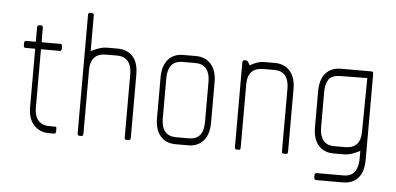

<svg xmlns="http://www.w3.org/2000/svg" viewBox="-40 -479 1300 630"><g transform="rotate(5 609.5 -164.0)"><path d="M150 0H133Q102 0 83 -21Q64 -42 64 -79V-272H32Q26 -272 26 -279V-287Q26 -295 32 -295H64V-340Q64 -350 71 -350H78Q83 -350 83 -340V-295H145Q151 -295 151 -287V-279Q151 -272 145 -272H83V-79Q83 -53 95.5 -38Q108 -23 133 -23H150Q154 -23 155 -22Q156 -21 156 -16V-7Q156 0 150 0Z M395 0H388Q382 0 382 -8V-216Q382 -243 370 -258Q358 -273 334 -273H298Q246 -273 246 -218V-8Q246 0 240 0H233Q227 0 227 -8V-397Q227 -405 233 -405H240Q246 -405 246 -397V-280Q266 -290 277.5 -293Q289 -296 298 -296H334Q365 -296 383.5 -276Q402 -256 402 -216V-8Q402 0 395 0Z M592 0H550Q518 0 500 -21Q482 -42 482 -80V-214Q482 -252 500 -273Q518 -294 550 -294H592Q623 -294 641.5 -273Q660 -252 660 -214V-80Q660 -42 641.5 -21Q623 0 592 0ZM640 -214Q640 -241 628 -256Q616 -271 592 -271H550Q525 -271 513 -256Q501 -241 501 -214V-81Q501 -23 550 -23H592Q640 -23 640 -81Z M913 0H906Q903 0 901.5 -1.5Q900 -3 900 -9V-214Q900 -241 888 -256Q876 -271 852 -271H816Q764 -271 764 -216V-9Q764 -3 762.5 -1.5Q761 0 758 0H751Q745 0 745 -9V-286Q745 -294 751 -294H758Q759 -294 761.5 -292Q764 -290 770 -279Q795 -294 816 -294H852Q883 -294 901.5 -273Q920 -252 920 -214V-9Q920 -3 918.5 -1.5Q917 0 913 0Z M1108 77H1020Q1013 77 1013 68V61Q1013 54 1020 54H1108Q1133 54 1144.5 38Q1156 22 1156 -5V-31Q1136 -21 1124.5 -18Q1113 -15 1105 -15H1069Q1038 -15 1019.5 -35.5Q1001 -56 1001 -96V-213Q1001 -254 1019.5 -274Q1038 -294 1069 -294H1170Q1176 -294 1176 -287V-4Q1176 37 1157.5 57Q1139 77 1108 77ZM1067 -270Q1041 -269 1031 -254.5Q1021 -240 1021 -213V-96Q1021 -69 1033 -54Q1045 -39 1069 -39H1105Q1156 -39 1156 -94L1158 -271Z"/></g></svg>

Font: Chathura Light
Style: Regular
Weight: 300
Designer: Appaji Ambarisha Darbha
Foundry: Aditya Fonts
Version: Version 1.002 2016